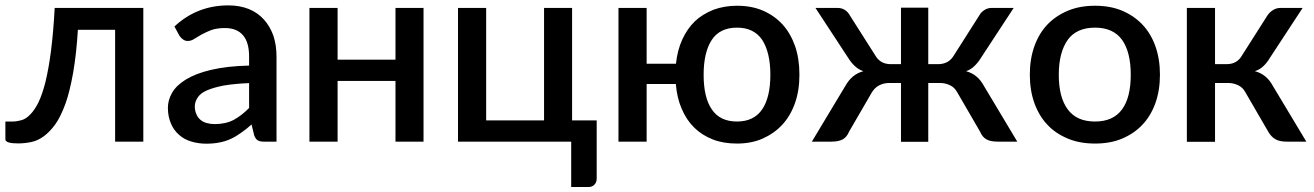

<svg xmlns="http://www.w3.org/2000/svg" viewBox="-20 -540 5010 732"><path d="M526.4 -509.8V0H418.9V-426.3H276.9Q271.5 -335.4 258.8 -262.2Q245.6 -189 229.5 -144.5Q210.9 -94.2 191.4 -66.9Q170.4 -37.6 147 -20.5Q123.5 -3.4 99.1 1.5Q73.2 6.8 48.8 6.8Q0.5 6.8 0.5 -8.8V-76.7H28.3Q43.9 -76.7 62.5 -82Q79.6 -86.9 95.7 -104Q111.8 -120.1 126.5 -149.4Q141.6 -181.2 153.3 -227.5Q166 -280.3 174.3 -345.2Q183.6 -417.5 188.5 -509.8Z M929.7 -128.4V-223.1Q876.5 -221.2 833 -213.9Q794.4 -206.5 768.6 -195.3Q744.1 -184.6 733.9 -168.5Q722.7 -151.9 722.7 -134.3Q722.7 -117.7 729 -104Q734.4 -91.3 744.6 -83Q754.9 -74.2 768.6 -70.8Q782.7 -66.9 798.8 -66.9Q840.3 -66.9 871.1 -83Q902.3 -100.1 929.7 -128.4ZM664.1 -403.8 645 -439Q731.4 -519.5 850.6 -519.5Q894 -519.5 929.2 -505.4Q963.4 -491.2 986.8 -464.8Q1009.8 -439 1022.5 -403.3Q1034.2 -367.2 1034.2 -324.2V0H986.3Q970.7 0 962.9 -4.9Q954.6 -9.3 949.2 -23.9L939 -65.4Q918.5 -46.9 900.4 -34.7Q880.4 -20 861.3 -11.2Q839.8 -1 817.9 2.9Q795.4 7.8 766.1 7.8Q736.3 7.8 709 -0.5Q682.1 -8.3 662.1 -26.4Q642.6 -43.5 631.8 -68.8Q620.1 -96.2 620.1 -128.9Q620.1 -158.7 636.2 -186.5Q652.3 -214.4 688.5 -236.8Q726.1 -259.8 783.7 -273.4Q845.2 -288.1 929.7 -290V-324.2Q929.7 -378.9 906.2 -405.8Q882.8 -433.1 837.4 -433.1Q807.6 -433.1 785.2 -425.3Q766.6 -418 749 -408.7Q739.3 -403.3 721.2 -392.1Q709 -383.8 695.8 -383.8Q685.1 -383.8 677.2 -390.1Q669.9 -395 664.1 -403.8Z M1487.8 -509.8H1594.7V0H1487.8V-231.4H1267.1V0H1159.7V-509.8H1267.1V-312.5H1487.8Z M2161.1 -81.1H2254.9V140.6Q2254.9 155.3 2246.1 164.1Q2237.8 172.9 2224.1 172.9H2157.7V0H1726.1V-509.8H1833.5V-81.1H2054.2V-509.8H2161.1Z M2790 -76.7Q2854 -76.7 2885.7 -123Q2917 -168.9 2917 -254.9Q2917 -339.8 2885.7 -388.2Q2854 -434.6 2790 -434.6Q2724.6 -434.6 2693.8 -388.2Q2662.6 -340.8 2662.6 -254.9Q2662.6 -168 2693.8 -123Q2724.6 -76.7 2790 -76.7ZM2445.3 -296.9H2557.1Q2562.5 -348.6 2581.1 -389.2Q2600.1 -430.7 2629.4 -459Q2657.7 -485.8 2700.2 -502.9Q2741.7 -518.1 2790 -518.1Q2845.7 -518.1 2888.7 -499.5Q2932.6 -480.5 2963.4 -446.8Q2993.7 -413.6 3011.2 -364.3Q3027.8 -315.9 3027.8 -255.4Q3027.8 -194.3 3010.7 -146.5Q2993.2 -97.2 2961.9 -64Q2931.6 -31.2 2886.7 -11.2Q2843.8 7.3 2790 7.3Q2737.3 7.3 2697.8 -8.3Q2656.2 -24.4 2626.5 -53.7Q2597.2 -82.5 2579.1 -125Q2561 -166 2556.6 -219.7H2445.3V0H2337.9V-509.8H2445.3Z M3732.4 -210.4 3858.4 0H3784.7Q3755.4 0 3740.7 -8.8Q3725.1 -17.6 3716.8 -37.6L3630.4 -186.5Q3620.1 -206.1 3603 -214.4Q3584.5 -223.6 3564.5 -223.6H3519V0.5H3415V-223.6H3370.1Q3349.1 -223.6 3331.5 -214.4Q3314.5 -205.6 3303.2 -186.5L3216.8 -37.6Q3209 -18.1 3193.4 -8.8Q3177.2 0 3149.4 0H3075.2L3201.7 -210.4Q3214.8 -233.9 3231 -247.6Q3248 -262.2 3271.5 -268.6Q3253.4 -274.9 3239.7 -287.6Q3225.6 -300.3 3214.4 -318.4L3088.9 -509.8H3173.3Q3189 -509.8 3201.2 -502Q3213.4 -494.1 3220.2 -481L3317.4 -328.1Q3326.2 -312.5 3341.3 -303.7Q3355.5 -295.4 3376.5 -295.4H3415V-510.7H3519V-295.4H3556.2Q3596.7 -295.4 3616.2 -328.1L3713.4 -481Q3719.7 -493.2 3733.4 -502Q3745.6 -509.8 3760.7 -509.8H3844.7L3719.2 -318.4Q3708.5 -300.8 3694.3 -287.6Q3680.7 -274.4 3663.1 -268.6Q3686.5 -262.2 3703.6 -247.6Q3719.7 -233.9 3732.4 -210.4Z M4257.3 -499.5Q4302.7 -480.5 4335 -446.8Q4367.2 -413.1 4384.8 -364.3Q4402.3 -314.9 4402.3 -255.4Q4402.3 -195.3 4384.8 -146.5Q4367.2 -97.7 4335 -64Q4303.7 -30.8 4257.3 -11.2Q4212.9 7.3 4154.8 7.3Q4096.7 7.3 4052.2 -11.2Q4003.9 -31.2 3973.6 -64Q3941.4 -97.7 3923.8 -146.5Q3906.2 -195.3 3906.2 -255.4Q3906.2 -315.4 3923.8 -364.3Q3941.4 -413.1 3973.6 -446.8Q4005.4 -480 4052.2 -499.5Q4096.7 -518.1 4154.8 -518.1Q4212.9 -518.1 4257.3 -499.5ZM4154.8 -76.7Q4224.1 -76.7 4257.8 -123Q4291 -168 4291 -254.9Q4291 -341.3 4257.8 -388.2Q4224.1 -434.6 4154.8 -434.6Q4084.5 -434.6 4050.8 -388.2Q4016.6 -339.8 4016.6 -254.9Q4016.6 -168.9 4050.8 -123Q4084.5 -76.7 4154.8 -76.7Z M4714.8 -328.1 4812 -481Q4820.8 -494.1 4834 -502Q4846.7 -509.8 4862.3 -509.8H4946.3L4820.8 -318.4Q4810.5 -300.8 4795.9 -287.1Q4783.2 -274.9 4764.2 -268.6Q4787.1 -262.7 4805.2 -247.6Q4821.3 -233.9 4834 -210.4L4960.4 0H4886.2Q4857.9 0 4842.3 -9.3Q4826.2 -18.6 4815.4 -37.6L4729 -186.5Q4718.8 -206.1 4701.7 -214.4Q4683.1 -223.6 4663.1 -223.6H4612.3V0.5H4504.9V-509.8H4612.3V-295.4H4655.8Q4676.8 -295.4 4690.9 -303.7Q4706.1 -312.5 4714.8 -328.1Z"/></svg>

Font: Lato-SemiBold
Style: Regular
Weight: 500
Designer: Lukasz Dziedzic with Adam Twardoch and Botio Nikoltchev
Foundry: tyPoland Lukasz Dziedzic
Version: ""